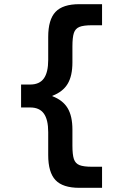

<svg xmlns="http://www.w3.org/2000/svg" viewBox="-20 -790 579 920"><path d="M211 -47V-157Q211 -217 190 -246Q169 -275 125 -275H81V-385H125Q169 -385 190 -414Q211 -443 211 -503V-613Q211 -696 246 -733Q281 -770 360 -770H469V-669H421Q380 -669 360.5 -661Q341 -653 334 -632Q327 -611 327 -567V-491Q327 -426 304 -388Q281 -350 231 -331V-329Q281 -310 304 -272Q327 -234 327 -169V-93Q327 -49 334 -28Q341 -7 360.5 1Q380 9 421 9H469V110H360Q281 110 246 73Q211 36 211 -47Z"/></svg>

Font: Enso SemiBold
Style: Regular
Weight: 600
Designer: Coji Morishita
Foundry: UNDERFOREST DESIGN
Version: Version 1.000